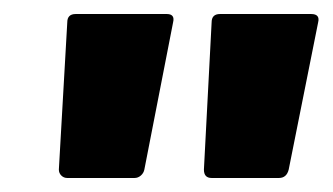

<svg xmlns="http://www.w3.org/2000/svg" viewBox="-20 -719 475 274"><path d="M64 -477 76 -687Q76 -699 88 -699H218Q230 -699 227 -687L186 -477Q185 -472 181 -468.5Q177 -465 172 -465H76Q71 -465 67.5 -468.5Q64 -472 64 -477ZM271 -477 282 -687Q282 -699 294 -699H424Q437 -699 434 -687L392 -477Q389 -465 378 -465H282Q271 -465 271 -477Z"/></svg>

Font: Barlow Semi Condensed ExtraBold
Style: Italic
Weight: 800
Width: 4
Italic angle: -7°
Designer: Jeremy Tribby
Foundry: Tribby Type
Version: Version 1.408